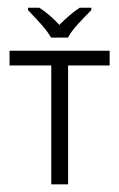

<svg xmlns="http://www.w3.org/2000/svg" viewBox="-20 -481 311 501"><path d="M157.7 0H113.8V-310.1H4.9V-348.6H266.1V-310.1H157.7ZM113.3 -382.8Q104 -399.4 85.2 -420.2Q66.4 -440.9 53.2 -454.6V-460.9H82.5Q110.4 -442.9 134.8 -416Q147.9 -429.2 161.6 -440.9Q175.3 -452.6 188 -460.9H218.3V-454.6Q204.6 -440.9 185.3 -420.2Q166 -399.4 157.2 -382.8Z"/></svg>

Font: NotoSansOldHungarianUI
Style: Regular
Weight: 400
Designer: Monotype Design Team
Foundry: Monotype Imaging Inc.
Version: Version 1001.000; ttfautohint (v1.8.4.7-5d5b)